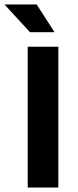

<svg xmlns="http://www.w3.org/2000/svg" viewBox="-55 -839 351 859"><path d="M206 -630V0H69V-630ZM-35 -819H109L189 -695H79Z"/></svg>

Font: Mukta Mahee
Style: Bold
Weight: 700
Designer: Shuchita Grover, Noopur Datye, Girish Dalvi, Yashodeep Gholap
Foundry: Ek Type
Version: Version 2.538;PS 1.000;hotconv 16.6.51;makeotf.lib2.5.65220;